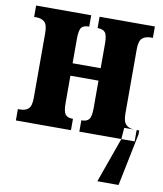

<svg xmlns="http://www.w3.org/2000/svg" viewBox="-84 -604 748 882"><g transform="rotate(10 290.5 -163.0)"><path d="M430 210 505 0 509 -53H579V-35L529 210ZM13 0H270V-53H266Q245 -53 234.5 -65.5Q224 -78 224 -118V-246H355V-118Q355 -78 344.5 -65.5Q334 -53 312 -53H309V0H567V-53H558Q533 -53 518 -66.5Q503 -80 503 -118V-418Q503 -458 518 -470.5Q533 -483 558 -483H567V-536H309V-483H312Q334 -483 344.5 -470.5Q355 -458 355 -418V-304H224V-418Q224 -458 234 -470.5Q244 -483 266 -483H270V-536H13V-483H23Q47 -483 61.5 -470.5Q76 -458 76 -418V-118Q76 -78 62 -65.5Q48 -53 23 -53H13Z"/></g></svg>

Font: Noto Serif ExtraCondensed Extra
Style: Regular
Weight: 800
Width: 3
Designer: Monotype Design Team
Foundry: Monotype Imaging Inc.
Version: Version 1.002